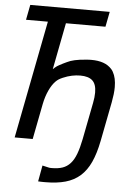

<svg xmlns="http://www.w3.org/2000/svg" viewBox="-62 -776 727 1051"><g transform="rotate(5 301.0 -250.5)"><path d="M228 229.5Q222.7 229.5 216.3 229.5Q210 229.5 204.3 229.2Q198.7 229 194.3 228.8Q189.9 228.5 188 228.5Q188.5 228 204.1 140.1L240.7 148.4Q243.7 148.9 246.6 149.2Q249.5 149.4 256.8 149.4Q290.5 149.4 315.2 140.9Q339.8 132.3 357.9 112.3Q376 92.3 388.4 59.3Q400.9 26.4 410.6 -22.5L450.2 -225.6Q456.5 -257.3 456.5 -282.7Q456.5 -328.6 434.8 -348.6Q413.1 -368.7 367.7 -368.7Q345.2 -368.7 321.5 -363.8Q297.9 -358.9 272.9 -348.1Q259.3 -342.3 251 -336.9Q242.7 -331.5 235.4 -324.2Q215.8 -304.7 200.2 -271Q184.6 -237.3 176.3 -195.8L138.2 0H39.1L165 -647H44.9L61 -730H497.6L481.4 -647H264.2L214.4 -390.6Q220.2 -396 225.1 -400.1Q230 -404.3 235.4 -408Q240.7 -411.6 247.1 -415Q253.4 -418.5 262.2 -422.9Q263.2 -423.3 263.9 -423.8Q264.6 -424.3 267.1 -425.5Q269.5 -426.8 274.4 -429Q279.3 -431.2 288.1 -435.5Q296.9 -439.9 306.9 -443.4Q316.9 -446.8 329.6 -449.7Q342.3 -452.6 358.6 -454.8Q375 -457 396.5 -458.5Q402.8 -459 408 -459.2Q413.1 -459.5 420.4 -459.5Q458 -459.5 486.1 -449.7Q514.2 -439.9 533.2 -418.5Q536.1 -415 538.6 -411.6Q541 -408.2 543 -404.3Q561 -372.6 561 -321.8Q561 -303.2 558.6 -282.5Q556.2 -261.7 551.8 -238.3L509.8 -22.5Q496.1 47.4 474.1 95.5Q452.1 143.6 418.5 173.3Q384.8 203.1 337.9 216.3Q291 229.5 228 229.5Z"/></g></svg>

Font: Hack
Style: Italic
Weight: 400
Italic angle: -11°
Monospace: yes
Designer: Christopher Simpkins
Foundry: Christopher Simpkins
Version: Version 2.019; ttfautohint (v1.4.1) -l 4 -r 80 -G 350 -x 0 -